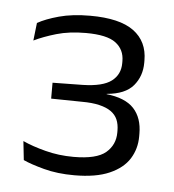

<svg xmlns="http://www.w3.org/2000/svg" viewBox="-36 -742 381 421"><g transform="rotate(5 154.0 -532.0)"><path d="M142 -356Q104.5 -356 74.8 -364Q45 -372 29 -379.5L24.5 -421Q45 -411.5 74.5 -403.8Q104 -396 137 -396Q187.5 -396 207.8 -413.2Q228 -430.5 228 -457.5V-461.5Q228 -475.5 223.5 -486Q219 -496.5 209 -503.5Q199 -510.5 183.2 -514.2Q167.5 -518 144.5 -518L77 -519V-554L143.5 -555Q187.5 -556 206.5 -570.5Q225.5 -585 225.5 -610V-614.5Q225.5 -640 206.2 -654.5Q187 -669 140.5 -669Q104 -669 75.8 -660.8Q47.5 -652.5 27 -642.5L31.5 -681.5Q49 -691.5 78.2 -699.5Q107.5 -707.5 146.5 -707.5Q211.5 -707.5 242.5 -684.8Q273.5 -662 273.5 -620V-615Q273.5 -585.5 255.8 -564.5Q238 -543.5 197.5 -540L196 -536V-539.5Q238.5 -535 257.5 -514.5Q276.5 -494 276.5 -459V-453Q276.5 -426 262.8 -404Q249 -382 219.2 -369Q189.5 -356 142 -356Z"/></g></svg>

Font: Anek Telugu Medium Light
Style: Regular
Weight: 300
Version: Version 1.003